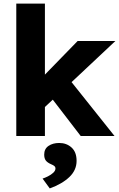

<svg xmlns="http://www.w3.org/2000/svg" viewBox="-20 -760 666 1073"><path d="M71 0V-740H231V-343L414 -531H625L380 -301L620 0H431L275 -203L231 -162V0ZM258 293 218 238Q231 234 248 225.5Q265 217 277.5 205.5Q290 194 290 181Q290 173 284 168Q278 163 266 158Q245 149 236 137Q227 125 227 104Q227 72 251 55.5Q275 39 311 39Q352 39 380 64.5Q408 90 408 139Q408 191 367.5 229.5Q327 268 258 293Z"/></svg>

Font: Lexend
Style: Bold
Weight: 700
Designer: Bonnie Shaver-Troup, Thomas Jockin
Foundry: Lexend
Version: Version 1.007; ttfautohint (v1.8.3)